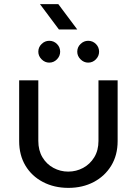

<svg xmlns="http://www.w3.org/2000/svg" viewBox="-20 -900 664 932"><path d="M312 12Q243 12 188.5 -16.5Q134 -45 103.5 -96Q73 -147 73 -215V-510H166V-216Q166 -170 186 -136.5Q206 -103 239.5 -85Q273 -67 311 -67Q350 -67 383.5 -85Q417 -103 437.5 -136.5Q458 -170 458 -216V-510H551V-215Q551 -147 520 -96Q489 -45 435 -16.5Q381 12 312 12ZM408 -596Q387 -596 371 -612Q355 -628 355 -649Q355 -671 371 -686.5Q387 -702 408 -702Q430 -702 445.5 -686.5Q461 -671 461 -649Q461 -628 445.5 -612Q430 -596 408 -596ZM219 -596Q198 -596 182 -612Q166 -628 166 -649Q166 -671 182 -686.5Q198 -702 219 -702Q241 -702 256.5 -686.5Q272 -671 272 -649Q272 -628 256.5 -612Q241 -596 219 -596ZM266 -757 174 -880H263L355 -757Z"/></svg>

Font: MuseoModerno Thin
Style: Regular
Weight: 400
Version: Version 1.003